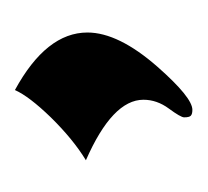

<svg xmlns="http://www.w3.org/2000/svg" viewBox="-30 -178 272 251"><g transform="rotate(-90 105.5 -52.0)"><path d="M189 -73.2Q189 -32.7 144 18.6Q104 64 87.9 64Q82.5 64 80.3 62Q78.1 60.1 78.1 53.2Q78.1 48.8 89.6 33.2Q101.1 17.6 101.1 0Q101.1 -40.5 22 -75.2Q49.3 -91.8 78.1 -121.1Q105.5 -149.4 113.8 -168Q189 -127 189 -73.2Z"/></g></svg>

Font: Ezra SIL SR
Style: Regular
Weight: 400
Designer: Development by SIL's NRSI team. OpenType tables by Ralph Hancock ( hancock@dircon.co.uk ).
Foundry: Development by SIL's NRSI team.
Version: Version 2.51; 2007